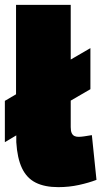

<svg xmlns="http://www.w3.org/2000/svg" viewBox="-21 -760 424 790"><path d="M219 10Q163 10 126 -8.5Q89 -27 69.5 -68Q50 -109 46 -175V-203L-1 -175V-345L45 -372V-740H270V-515L351 -562V-393L270 -346V-237Q270 -221 274 -212.5Q278 -204 285 -200.5Q292 -197 302 -197Q312 -197 325.5 -199Q339 -201 357 -204L376 -20Q345 -8 304 1Q263 10 219 10Z"/></svg>

Font: Georama ExtraCondensed Thin Black
Style: Regular
Weight: 900
Version: Version 1.001